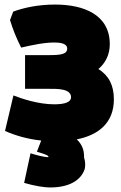

<svg xmlns="http://www.w3.org/2000/svg" viewBox="-20 -582 532 843"><path d="M317 30C342 53 350 81 349 109C354 126 356 142 352 160C335 211 282 241 201 241C169 241 128 233 86 221L114 91C130 96 170 108 193 108C194 107 192 105 189 101C176 94 161 90 142 84C148 68 155 51 161 35C102 29 47 13 2 -7L39 -163C72 -150 147 -124 218 -124C266 -124 292 -134 292 -155C292 -194 229 -192 194 -192H90V-340H194C245 -340 275 -343 275 -369C275 -382 264 -393 231 -395C182 -398 116 -383 73 -373C52 -414 36 -454 24 -494L38 -531C84 -548 147 -562 222 -562C347 -562 462 -518 462 -388C462 -341 442 -304 412 -279C457 -251 480 -208 480 -146C480 -43 413 11 317 30Z"/></svg>

Font: Repo Black
Style: Regular
Weight: 900
Designer: Stefan Peev
Foundry: Context Ltd
Version: Version 1.502